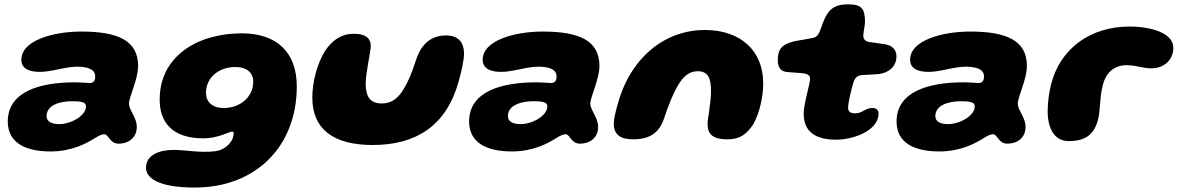

<svg xmlns="http://www.w3.org/2000/svg" viewBox="-20 -616 5300 864"><path d="M207.5 65.5C304.5 65.5 370 28.5 404.5 7C424.5 -5.5 438.5 -12 449 -12C469.5 -12 472.5 30.5 514.5 30.5C558.5 30.5 595.5 3.5 595.5 -44.5C595.5 -89 560.5 -119.5 560.5 -149.5C560.5 -180.5 601.5 -259 601.5 -319.5C601.5 -435 508 -474 346 -474C220.5 -474 76 -434.5 76 -347C76 -313 102.5 -292.5 159 -292.5C213.5 -292.5 272 -316 328.5 -316C357.5 -316 382 -310.5 396 -299.5C404 -293 408.5 -284 408.5 -272C408.5 -254 402.5 -242.5 383.5 -242.5C375 -242.5 342.5 -245.5 316.5 -245.5C168.5 -245.5 15 -208.5 15 -69C15 31 101.5 65.5 207.5 65.5ZM247 -57.5C212.5 -57.5 189.5 -68.5 189.5 -93.5C189.5 -143 249 -160.5 305 -160.5C344 -160.5 367 -156.5 367 -138C367 -93.5 297.5 -57.5 247 -57.5Z M857 228C1127.5 228 1315.5 46.5 1315.5 -227.5C1315.5 -382 1224 -466 1068 -466C870 -466 698.5 -364 698.5 -168C698.5 -63 758 6.5 894.5 6.5C964 6.5 1010 -24 1025 -24C1030 -24 1031.5 -20.5 1031.5 -16.5C1031.5 23.5 990.5 62 942.5 65C881.5 72.5 813.5 58.5 762 58.5C699.5 58.5 637 79.5 637 139C637 181.5 685.5 228 857 228ZM987.5 -130C933.5 -130 907 -158.5 907 -198.5C907 -268 966 -314.5 1039.5 -314.5C1091 -314.5 1119.5 -288.5 1119.5 -248C1119.5 -179.5 1060.5 -130 987.5 -130Z M1657 36.5C1852 36.5 1988 -49.5 2043.5 -248C2055 -288 2068 -344.5 2068 -374C2068 -428 2040 -456.5 1987.5 -456.5C1928 -456.5 1890.5 -427 1867 -382.5C1849 -345 1841 -307.5 1824 -269C1788 -187.5 1755 -150.5 1697.5 -150.5C1647 -150.5 1625.5 -179.5 1625.5 -241.5C1625.5 -285.5 1648.5 -385.5 1648.5 -408C1648.5 -436.5 1634.5 -464 1571.5 -464C1517 -464 1476 -436.5 1442.5 -386.5C1406 -328 1385.5 -245.5 1385.5 -176.5C1385.5 -33.5 1482 36.5 1657 36.5Z M2283.5 65.5C2380.5 65.5 2446 28.5 2480.5 7C2500.5 -5.5 2514.5 -12 2525 -12C2545.5 -12 2548.5 30.5 2590.5 30.5C2634.5 30.5 2671.5 3.5 2671.5 -44.5C2671.5 -89 2636.5 -119.5 2636.5 -149.5C2636.5 -180.5 2677.5 -259 2677.5 -319.5C2677.5 -435 2584 -474 2422 -474C2296.5 -474 2152 -434.5 2152 -347C2152 -313 2178.5 -292.5 2235 -292.5C2289.5 -292.5 2348 -316 2404.5 -316C2433.5 -316 2458 -310.5 2472 -299.5C2480 -293 2484.5 -284 2484.5 -272C2484.5 -254 2478.5 -242.5 2459.5 -242.5C2451 -242.5 2418.5 -245.5 2392.5 -245.5C2244.5 -245.5 2091 -208.5 2091 -69C2091 31 2177.5 65.5 2283.5 65.5ZM2323 -57.5C2288.5 -57.5 2265.5 -68.5 2265.5 -93.5C2265.5 -143 2325 -160.5 2381 -160.5C2420 -160.5 2443 -156.5 2443 -138C2443 -93.5 2373.5 -57.5 2323 -57.5Z M2830 11C2887.5 11 2940.5 -7 2965.5 -75.5C2989.5 -146.5 3009.5 -197.5 3032.5 -234.5C3057 -275.5 3084 -295.5 3119.5 -295.5C3168.5 -295.5 3179.5 -261 3179.5 -205.5C3179.5 -153.5 3164 -79 3164 -61.5C3164 -16 3181 11 3255.5 11C3309 11 3341.5 -13 3370 -57.5C3398 -106 3414.5 -183 3414.5 -240.5C3414.5 -389.5 3311 -481 3152 -481C2963.5 -481 2811.5 -347 2758 -141.5C2750 -113 2742 -79 2742 -60.5C2742 -8.5 2773 11 2830 11Z M3742 12.5C3827 12.5 3933.5 -31.5 3933.5 -104.5C3933.5 -121.5 3924.5 -130 3903.5 -130C3875.5 -130 3860 -106 3829 -106C3805.5 -106 3796.5 -114 3796.5 -132C3796.5 -154 3811 -214.5 3820.5 -245.5C3828.5 -271 3843.5 -276.5 3858 -278C3876.5 -280 3906.5 -280 3937.5 -283C3975.5 -289 4014 -313 4014 -362.5C4014 -396 3991 -412.5 3961.5 -417C3939 -420 3916.5 -423.5 3892 -427C3873.5 -429.5 3864 -440 3865 -458C3865.5 -472.5 3872.5 -504.5 3872.5 -517C3872.5 -577.5 3857.5 -596.5 3795.5 -596.5C3744 -596.5 3717.5 -581 3696 -542.5C3687 -525 3678 -500 3670 -477.5C3661.5 -455.5 3651.5 -447.5 3636 -445C3617 -442 3593 -436.5 3563 -432C3506.5 -420 3480 -403 3480 -345C3480 -313.5 3493 -294.5 3521 -292C3541.5 -290 3568.5 -288.5 3587 -287C3607.5 -285 3625.5 -280.5 3625.5 -261.5C3625.5 -240 3596.5 -148.5 3596.5 -104.5C3596.5 -18 3657 12.5 3742 12.5Z M4207 65.5C4304 65.5 4369.5 28.5 4404 7C4424 -5.5 4438 -12 4448.5 -12C4469 -12 4472 30.5 4514 30.5C4558 30.5 4595 3.5 4595 -44.5C4595 -89 4560 -119.5 4560 -149.5C4560 -180.5 4601 -259 4601 -319.5C4601 -435 4507.5 -474 4345.5 -474C4220 -474 4075.5 -434.5 4075.5 -347C4075.5 -313 4102 -292.5 4158.5 -292.5C4213 -292.5 4271.5 -316 4328 -316C4357 -316 4381.5 -310.5 4395.5 -299.5C4403.5 -293 4408 -284 4408 -272C4408 -254 4402 -242.5 4383 -242.5C4374.5 -242.5 4342 -245.5 4316 -245.5C4168 -245.5 4014.5 -208.5 4014.5 -69C4014.5 31 4101 65.5 4207 65.5ZM4246.5 -57.5C4212 -57.5 4189 -68.5 4189 -93.5C4189 -143 4248.5 -160.5 4304.5 -160.5C4343.5 -160.5 4366.5 -156.5 4366.5 -138C4366.5 -93.5 4297 -57.5 4246.5 -57.5Z M4789 19C4867.5 19 4905.5 -13.5 4922 -81C4931.5 -117.5 4927.5 -171.5 4942 -230.5C4956.5 -292 4996.5 -322.5 5049 -322.5C5095.5 -322.5 5121 -308.5 5160.5 -308.5C5218 -308.5 5260 -346 5260 -401C5260 -466 5164 -496.5 5062.5 -496.5C4889 -496.5 4750 -400 4709 -233C4700 -196.5 4694.5 -152 4694.5 -115C4694.5 -40.5 4723.5 19 4789 19Z"/></svg>

Font: Gluten
Style: Bold Italic
Weight: 700
Italic angle: -13°
Designer: Tyler Finck
Foundry: Etcetera Type Company
Version: Version 0.920